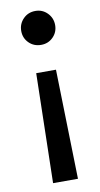

<svg xmlns="http://www.w3.org/2000/svg" viewBox="-82 -534 405 775"><g transform="rotate(-10 120.5 -146.5)"><path d="M162 -247 173 202H71L81 -247ZM121 -495Q150 -495 170 -474.5Q190 -454 190 -425Q190 -396 170 -376Q150 -356 121 -356Q91 -356 71 -376Q51 -396 51 -425Q51 -454 71 -474.5Q91 -495 121 -495Z"/></g></svg>

Font: Firava
Style: Regular
Weight: 400
Designer: Carrois Corporate & Edenspiekermann AG
Foundry: Greg Finn Gibson
Version: Version 5.000